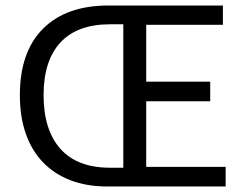

<svg xmlns="http://www.w3.org/2000/svg" viewBox="-20 -676 887 696"><path d="M52 -331Q52 -488 136 -572Q220 -656 373 -656H788V-586H510V-380H742V-309H510V-71H798V0H369Q294 0 235.5 -22.5Q177 -45 136 -87.5Q95 -130 73.5 -191.5Q52 -253 52 -331ZM138 -331Q138 -205 199 -136.5Q260 -68 379 -68H427V-588H379Q260 -588 199 -522Q138 -456 138 -331Z"/></svg>

Font: Myanmar Sanpya
Style: Regular
Weight: 400
Designer: Danh Hong
Foundry: Google Inc.
Version: Version 2.00 November 22, 2015